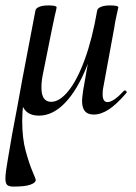

<svg xmlns="http://www.w3.org/2000/svg" viewBox="-38 -414 503 709"><path d="M38 -66Q38 -89 44 -119L93 -376Q95 -384 107.5 -389Q120 -394 141 -394Q171 -394 171 -387Q171 -382 165 -359Q155 -314 155 -312L120 -138Q115 -114 115 -90Q115 -38 151 -38Q182 -38 214.5 -78Q247 -118 275 -194.5Q303 -271 321 -376L337 -375Q318 -258 283 -170Q248 -82 202.5 -34.5Q157 13 106 13Q38 13 38 -66ZM-18 245Q-18 224 -9 174Q5 87 26 -20Q31 -47 35.5 -72Q40 -97 44 -119L61 -103Q44 -32 44 32Q44 97 57 144Q70 191 82 219Q94 247 94 250Q94 261 74 268Q54 275 13 275Q-5 275 -11.5 269Q-18 263 -18 245ZM265 -42Q265 -50 269 -80L321 -376Q323 -384 335.5 -389Q348 -394 369 -394Q399 -394 399 -387Q398 -381 392.5 -357.5Q387 -334 384 -312L343 -89Q341 -80 341 -66Q341 -37 359 -37Q381 -37 420 -79Q421 -80 423 -80Q427 -80 429 -76.5Q431 -73 428 -70Q393 -29 364 -10Q335 9 308 9Q286 9 275.5 -3.5Q265 -16 265 -42Z"/></svg>

Font: Cormorant Infant SemiBold
Style: Italic
Weight: 600
Italic angle: -10°
Designer: Christian Thalmann (Catharsis Fonts)
Foundry: Catharsis Fonts
Version: Version 4.000